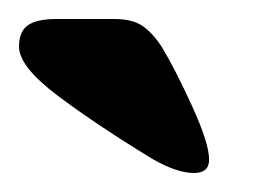

<svg xmlns="http://www.w3.org/2000/svg" viewBox="-20 -682 270 202"><path d="M184 -500Q166 -500 140 -515Q81 -551 40.5 -581.5Q0 -612 0 -633Q0 -649 9.5 -655.5Q19 -662 39 -662H100Q119 -662 129.5 -655Q140 -648 150 -633Q165 -608 182.5 -569.5Q200 -531 200 -514Q200 -500 184 -500Z"/></svg>

Font: Dashboard
Style: Regular
Weight: 400
Designer: jaiki
Version: Version 1.000